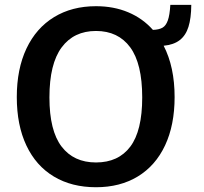

<svg xmlns="http://www.w3.org/2000/svg" viewBox="-20 -776 856 806"><path d="M50.5 -368.5Q50.5 -486.5 91.2 -572.5Q132 -658.5 207 -704.2Q282 -750 383 -750Q457.5 -750 518.2 -724.5Q579 -699 622 -650.5Q648 -651.5 662.2 -659.8Q676.5 -668 684.5 -690.2Q692.5 -712.5 695 -755.5H783Q782.5 -699.5 771.2 -663.5Q760 -627.5 734.8 -607.8Q709.5 -588 667 -584Q713 -495 713 -368.5Q713 -251 673 -165.8Q633 -80.5 558.5 -35.2Q484 10 383 10Q281 10 206 -35Q131 -80 90.8 -165.2Q50.5 -250.5 50.5 -368.5ZM383 -94Q477 -94 527 -160.5Q577 -227 577 -367Q577 -509 526.5 -577.5Q476 -646 383 -646Q290 -646 238.8 -577Q187.5 -508 187.5 -367Q187.5 -227.5 238.5 -160.8Q289.5 -94 383 -94Z"/></svg>

Font: 1883 Sans SemiBold
Style: Regular
Weight: 600
Designer: 1883 Sans project is a fork of Public Sans.
Version: Version 1.009